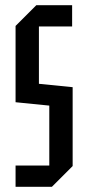

<svg xmlns="http://www.w3.org/2000/svg" viewBox="-20 -720 340 740"><path d="M40 0V-82H170V-313L40 -326V-620L120 -700H258V-618H130V-397L260 -384V-80L180 0Z"/></svg>

Font: Tektur Condensed
Style: Regular
Weight: 400
Width: 3
Designer: Adam Jagosz
Foundry: Adam Jagosz
Version: Version 1.005;gftools[0.9.30]